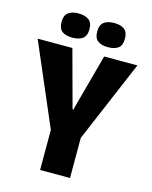

<svg xmlns="http://www.w3.org/2000/svg" viewBox="-124 -924 793 1004"><g transform="rotate(15 272.0 -421.5)"><path d="M192 0V-217L2 -660H190L274 -350H278L362 -660H542L354 -217V0ZM368 -712Q333 -712 313 -726.5Q293 -741 293 -777Q293 -813 313 -828Q333 -843 368 -843Q404 -843 423.5 -828Q443 -813 443 -777Q443 -741 423 -726.5Q403 -712 368 -712ZM175 -712Q140 -712 120 -726.5Q100 -741 100 -778Q100 -813 120 -828Q140 -843 175 -843Q210 -843 230.5 -828Q251 -813 251 -778Q251 -741 230.5 -726.5Q210 -712 175 -712Z"/></g></svg>

Font: Bricolage Grotesque 72pt SemiCondensed ExtraBold
Style: Regular
Weight: 800
Width: 4
Designer: Mathieu Triay
Foundry: Atelier Triay
Version: Version 1.001;gftools[0.9.33.dev8+g029e19f]